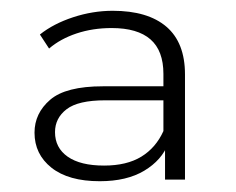

<svg xmlns="http://www.w3.org/2000/svg" viewBox="-20 -765 438 356"><path d="M286 -432V-501L283 -512V-628Q283 -671 259 -692Q235 -713 187 -713Q152 -713 122 -703Q92 -693 71 -675L54 -701Q79 -721 115.5 -733Q152 -745 189 -745Q254 -745 288.5 -715.5Q323 -686 323 -627V-432ZM165 -429Q107 -429 75.5 -454Q44 -479 44 -519Q44 -555 73 -580Q102 -605 171 -605H292V-579H175Q125 -579 103.5 -562.5Q82 -546 82 -520Q82 -491 105.5 -474.5Q129 -458 173 -458Q215 -458 242 -474.5Q269 -491 283 -522L292 -499Q280 -468 247.5 -448.5Q215 -429 165 -429Z"/></svg>

Font: MOST Montserrat Light
Style: Regular
Weight: 300
Designer: Julieta Ulanovsky
Foundry: Julieta Ulanovsky
Version: Version 8.000;March 11, 2024;FontCreator 15.0.0.2926 64-bit